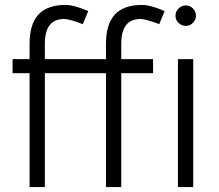

<svg xmlns="http://www.w3.org/2000/svg" viewBox="-20 -759 888 779"><path d="M246 -739Q263 -739 285.5 -733Q308 -727 338 -714L316 -661Q261 -682 241 -682Q201 -682 181.5 -657Q162 -632 162 -581V0H100V-581Q100 -661 136 -700Q172 -739 246 -739ZM31 -519H601V-462H31ZM556 -739Q573 -739 595.5 -733Q618 -727 648 -714L626 -661Q571 -682 551 -682Q511 -682 491.5 -657Q472 -632 472 -581V0H410V-581Q410 -661 446 -700Q482 -739 556 -739ZM702 -519H764V0H702ZM692 -695Q692 -712 704.5 -724.5Q717 -737 734 -737Q751 -737 763 -724.5Q775 -712 775 -695Q775 -679 763 -666.5Q751 -654 734 -654Q717 -654 704.5 -666Q692 -678 692 -695Z"/></svg>

Font: 寒蝉端黑体 Light
Style: Regular
Weight: 300
Designer: ChillDuanSans {Warren2060}; 
Source Han Sans {Ryoko NISHIZUKA 西塚涼子 (kana, bopomofo & ideographs); Paul D. Hunt (Latin, G
Foundry: ChillType&Adobe
Version: Version 1.300;Glyphs 3.3 (3306)